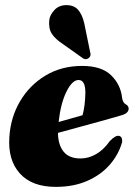

<svg xmlns="http://www.w3.org/2000/svg" viewBox="-20 -720 526 750"><path d="M457 -165Q443.5 -116.5 409 -76.8Q374.5 -37 321 -13.5Q267.5 10 198 10Q105 10 57.8 -42.2Q10.5 -94.5 16.5 -183.5Q21 -260.5 58 -323.8Q95 -387 157.5 -424.8Q220 -462.5 301 -462.5Q376.5 -462.5 414 -426Q451.5 -389.5 457 -337.5Q460 -317.5 473 -311.5Q482.5 -305.5 482.5 -295.5Q482.5 -287.5 476.2 -280.8Q470 -274 452.5 -269Q431.5 -262.5 389.5 -251Q347.5 -239.5 298.2 -226Q249 -212.5 206.5 -201Q207 -153.5 228.8 -127.2Q250.5 -101 294.5 -101Q326 -101 355.2 -117.8Q384.5 -134.5 409 -169Q432 -193 446 -189Q453.5 -186.5 455.8 -179.8Q458 -173 457 -165ZM287 -407.5Q262 -407.5 239.5 -361.8Q217 -316 209 -243.5Q234 -250.5 258.8 -257.5Q283.5 -264.5 302.5 -270Q312.5 -306 313.5 -358Q313.5 -407.5 287 -407.5ZM309 -629.5 332 -517Q337.5 -503 327.5 -494Q316.5 -484.5 304.5 -492L227 -547Q195.5 -567.5 182.2 -588.5Q169 -609.5 172.5 -642Q175 -662 192.8 -681Q210.5 -700 239.5 -700Q269 -700 285 -681.8Q301 -663.5 309 -629.5Z"/></svg>

Font: Fraunces 144pt Soft Black
Style: Italic
Weight: 900
Italic angle: -16°
Version: Version 1.000;[b76b70a41]